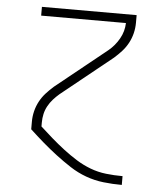

<svg xmlns="http://www.w3.org/2000/svg" viewBox="-53 -576 705 828"><g transform="rotate(5 300.0 -162.5)"><path d="M504 205Q465 205 425.5 200.5Q386 196 349 182.5Q312 169 279 147.5Q246 126 214.5 102Q183 78 153.5 52.5Q124 27 95 0V-33Q95 -56 100.5 -78.5Q106 -101 117 -121.5Q128 -142 143.5 -159Q159 -176 176 -191L397 -369Q425 -392 443 -424Q461 -456 462 -492H95V-530H505V-497Q505 -474 499.5 -451.5Q494 -429 483 -408.5Q472 -388 456.5 -371Q441 -354 424 -339L203 -161Q189 -149 176.5 -135Q164 -121 155 -104.5Q146 -88 142 -70Q138 -52 138 -33V-16Q164 8 190.5 31Q217 54 245 75.5Q273 97 302.5 115.5Q332 134 365 146.5Q398 159 433.5 163Q469 167 504 167H505V205Z"/></g></svg>

Font: Iosevka Curly XLtEx
Style: Regular
Weight: 200
Width: 7
Monospace: yes
Designer: Belleve Invis
Foundry: Belleve Invis
Version: Version 11.1.0; ttfautohint (v1.8.3)